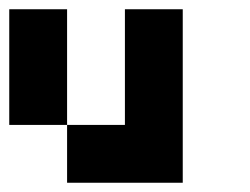

<svg xmlns="http://www.w3.org/2000/svg" viewBox="-20 -270 540 415"><path d="M125 -250V0H250V-250H375V125H125V0H0V-250Z"/></svg>

Font: Bytesized
Style: Regular
Weight: 400
Monospace: yes
Designer: baltdev
Version: Version 1.000